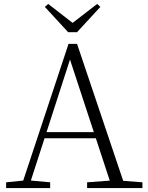

<svg xmlns="http://www.w3.org/2000/svg" viewBox="-20 -952 747 972"><path d="M224 -932 207 -917 325 -789H370L488 -917L472 -932L324 -818H371ZM11 0H234V-29L126 -39H109L11 -29ZM85 0H124L340 -668L344 -682H324L548 0H616L370 -730H327ZM192 -252H495L493 -283H194ZM421 0H701V-29L574 -39H554L421 -29Z"/></svg>

Font: Source Han Serif TW VF
Style: Regular
Weight: 250
Designer: Ryoko NISHIZUKA 西塚涼子 (kana & ideographs); Frank Grießhammer (Latin, Greek & Cyrillic); Wenlong ZHANG 张文龙 (bopomofo); San
Foundry: Adobe
Version: Version 2.002;hotconv 1.1.0;makeotfexe 2.6.0